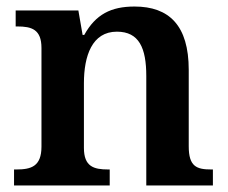

<svg xmlns="http://www.w3.org/2000/svg" viewBox="-20 -568 699 588"><path d="M23 0H316V-49H311C267 -49 237 -58 237 -115V-313C237 -397 262 -471 338 -471C406 -471 428 -421 428 -335V0H632V-49H627C582 -49 558 -58 558 -120V-354C558 -490 498 -548 392 -548C320 -548 273 -524 238 -461H233L220 -536H28V-487H33C77 -487 107 -478 107 -421V-119C107 -58 75 -49 30 -49H23Z"/></svg>

Font: Noto Serif Lao SemiBold
Style: Regular
Weight: 600
Designer: Monotype Design Team
Foundry: Monotype Imaging Inc.
Version: Version 2.003